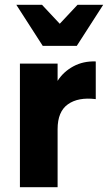

<svg xmlns="http://www.w3.org/2000/svg" viewBox="-20 -780 450 800"><path d="M300 -589H158L48 -760H155L229 -681L303 -760H410ZM379 -524V-367Q306 -376 263 -345.5Q220 -315 220 -242V0H63V-515H220V-443Q244 -481 285.5 -503.5Q327 -526 379 -524Z"/></svg>

Font: Freely
Style: Bold
Weight: 700
Designer: Kris Sowersby
Foundry: Klim Type Foundry
Version: Version 1.006;hotconv 1.0.113;makeotfexe 2.5.65598;200799169